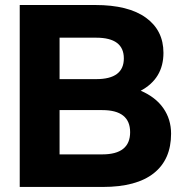

<svg xmlns="http://www.w3.org/2000/svg" viewBox="-20 -740 719 760"><path d="M58.1 0V-720.2H356.9Q488.3 -720.2 557.6 -669.9Q627 -619.6 627 -530.8Q627 -429.2 537.1 -380.9Q596.2 -355.5 626.7 -311.5Q657.2 -267.6 657.2 -210.9Q657.2 -108.4 588.6 -54.2Q520 0 387.2 0ZM215.8 -128.9H384.8Q495.1 -128.9 495.1 -216.8Q495.1 -304.2 384.8 -304.2H215.8ZM215.8 -426.8H360.8Q470.2 -426.8 470.2 -508.8Q470.2 -590.8 360.8 -590.8H215.8Z"/></svg>

Font: Aspekta 400
Style: Bold
Weight: 700
Designer: Ivo Dolenc
Version: Version 2.000